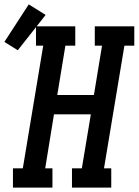

<svg xmlns="http://www.w3.org/2000/svg" viewBox="-81 -855 632 875"><path d="M-22 0V-88H23L116 -647H83V-735H262V-647H217L180 -422H347L384 -647H351V-735H531V-647H486L393 -88H426V0H247V-88H292L333 -334H165L125 -88H158V0ZM0 -626 -61 -664 50 -835 127 -787Z"/></svg>

Font: Iosevka Slab Semibold
Style: Italic
Weight: 600
Italic angle: -9°
Monospace: yes
Designer: Belleve Invis
Foundry: Belleve Invis
Version: Version 11.1.1; ttfautohint (v1.8.3)